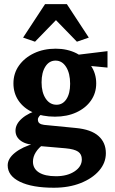

<svg xmlns="http://www.w3.org/2000/svg" viewBox="-20 -670 547 913"><path d="M236.3 222.7Q132.8 222.7 74.7 194.3Q16.6 166 16.6 116.2Q16.6 84 51.3 56.2Q85.9 28.3 145.5 11.7L187.5 15.6Q164.1 32.2 150.4 53.7Q136.7 75.2 136.7 98.6Q136.7 131.8 165 149.9Q193.4 168 246.1 168Q299.8 168 334.5 145Q369.1 122.1 369.1 87.9Q369.1 63.5 351.6 51.3Q334 39.1 292 35.2L167 24.4L158.2 19.5Q108.4 19.5 81.1 1Q53.7 -17.6 53.7 -48.8Q53.7 -80.1 84.5 -106.9Q115.2 -133.8 169.9 -149.4L185.5 -132.8Q173.8 -126 167 -117.7Q160.2 -109.4 160.2 -101.6Q160.2 -89.8 167.5 -84Q174.8 -78.1 189.5 -76.2L339.8 -61.5Q413.1 -54.7 448.2 -23.4Q483.4 7.8 483.4 58.6Q483.4 104.5 451.2 141.6Q418.9 178.7 363.3 200.7Q307.6 222.7 236.3 222.7ZM241.2 -115.2Q181.6 -115.2 137.2 -135.3Q92.8 -155.3 68.4 -190.9Q43.9 -226.6 43.9 -273.4Q43.9 -321.3 70.3 -358.4Q96.7 -395.5 142.1 -417Q187.5 -438.5 245.1 -438.5Q299.8 -438.5 343.8 -416.5Q387.7 -394.5 412.6 -357.4Q437.5 -320.3 437.5 -273.4Q437.5 -227.5 412.6 -191.9Q387.7 -156.2 343.3 -135.7Q298.8 -115.2 241.2 -115.2ZM249 -171.9Q278.3 -171.9 295.9 -198.7Q313.5 -225.6 313.5 -271.5Q313.5 -321.3 294.4 -351.6Q275.4 -381.8 244.1 -381.8Q213.9 -381.8 195.8 -353.5Q177.7 -325.2 177.7 -278.3Q177.7 -230.5 197.3 -201.2Q216.8 -171.9 249 -171.9ZM491.2 -348.6 359.4 -361.3 330.1 -407.2 491.2 -426.8ZM402.3 -491.2 345.7 -471.7 213.9 -607.4H278.3L146.5 -471.7L89.8 -491.2L194.3 -650.4H297.9Z"/></svg>

Font: Crimson Pro ExtraLight
Style: Bold
Weight: 700
Version: Version 1.002